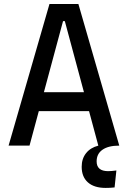

<svg xmlns="http://www.w3.org/2000/svg" viewBox="-20 -713 626 940"><path d="M497.1 207Q440.9 207 410.4 179.9Q379.9 152.8 379.9 103.5Q379.9 64 401.4 36.9Q422.9 9.8 461.4 0L469.7 -24.4L552.7 -15.6L562.5 0Q510.7 0 481.9 20Q453.1 40 453.1 77.1Q453.1 125 509.8 125Q518.1 125 528.6 124Q539.1 123 549.8 121.6L541 204.6Q529.8 206.1 518.3 206.5Q506.8 207 497.1 207ZM22 0 222.2 -693.4H363.8L564 0H461.4L297.4 -609.4H288.6L124.5 0ZM114.7 -168.9V-261.7H466.3V-168.9Z"/></svg>

Font: Cascadia Mono
Style: Regular
Weight: 400
Monospace: yes
Designer: Aaron Bell
Foundry: Saja Typeworks
Version: Version 2404.023